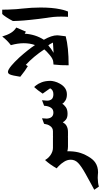

<svg xmlns="http://www.w3.org/2000/svg" viewBox="340 -1048 934 1775"><g transform="rotate(-90 807.5 -161.0)"><path d="M260 -162Q294 -139 327 -139H426V0H340Q316 0 296 -6Q297 49 286.5 94Q276 139 248 187Q222 232 192 252Q154 278 101 278Q91 278 75 276L50 275Q31 275 7 278Q-17 281 -30 286L-60 243Q-46 235 -3.5 212.5Q39 190 90 161Q158 123 188 94Q218 65 218 26Q218 -6 200 -35Q182 -64 160 -85Q138 -106 138 -104Q174 -168 215 -212Q215 -210 227.5 -193Q240 -176 260 -162Z M947 -160Q947 -148 941 -124Q935 -100 922 -77Q886 -10 822 -10Q788 -10 766 -23.5Q744 -37 735 -53Q727 -37 704.5 -20.5Q682 -4 643 -4Q608 -4 589.5 -18.5Q571 -33 564 -48Q551 -25 534 -15Q510 0 474 0H436Q406 0 386 -21.5Q366 -43 366 -69Q366 -97 387 -118Q408 -139 436 -139H481Q515 -139 533 -170Q545 -188 550 -221L601 -240Q598 -215 598 -195Q603 -135 653 -135Q680 -135 694 -151.5Q708 -168 714 -197L717 -221L768 -240L765 -208L764 -193Q764 -167 778 -150Q792 -135 824 -135Q845 -135 858.5 -143.5Q872 -152 878 -165L829 -234Q860 -281 889 -312Q889 -315 905 -295.5Q921 -276 934 -242.5Q947 -209 947 -160Z M1402 -389 1383 -400Q1377 -301 1327 -223Q1368 -151 1368 -100L1367 -85L1359 -21Q1258 6 1091 6Q1090 -65 1098 -134L1121 -136Q1148 -137 1185.5 -168.5Q1223 -200 1238 -219Q1173 -318 1095 -390L1083 -371Q1046 -392 985 -441Q996 -514 1006 -536Q1014 -555 1030 -555Q1050 -555 1089 -522Q1118 -498 1164 -449Q1237 -367 1278 -305Q1295 -353 1295 -409Q1295 -464 1277 -528Q1323 -563 1357 -608Q1371 -560 1390.5 -528Q1410 -496 1440 -478ZM1275 -182Q1243 -154 1206 -133Q1250 -135 1301 -139Q1299 -142 1292 -156Q1285 -170 1275 -182Z M1565 -608H1605Q1605 -595 1606 -553Q1607 -511 1610 -475L1615 -425Q1625 -335 1625 -254Q1625 -146 1609 -71Q1603 -42 1596.5 -23Q1590 -4 1588 0H1539Q1539 -5 1540 -21Q1541 -37 1541 -62Q1541 -97 1538 -134Q1536 -152 1532 -180Q1531 -185 1530 -191.5Q1529 -198 1528 -207Q1519 -269 1511 -347Q1504 -413 1502 -456Q1500 -499 1500 -509Q1517 -542 1535.5 -570Q1554 -598 1565 -608Z"/></g></svg>

Font: Mirza
Style: Bold
Weight: 700
Designer: Arabic design by Kourosh Beigpour, Latin design by Eduardo Tunni, engineering by Lasse Fister
Version: Version 1.0010g